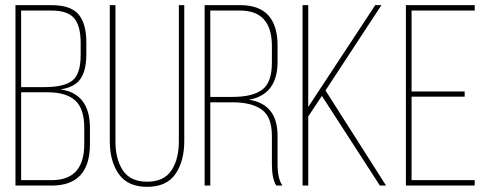

<svg xmlns="http://www.w3.org/2000/svg" viewBox="-20 -720 1900 745"><path d="M40 -700H180Q254 -700 284.5 -664.5Q315 -629 315 -555V-510Q315 -448 293 -415Q271 -382 215 -373Q329 -357 329 -223V-161Q329 0 181 0H40ZM62 -382H153Q229 -382 261 -407.5Q293 -433 293 -507V-554Q293 -619 268 -649Q243 -679 180 -679H62ZM62 -21H181Q307 -21 307 -161V-224Q307 -298 272 -330Q237 -362 163 -362H62Z M428 -700V-172Q428 -102 457 -58.5Q486 -15 551 -15Q616 -15 645 -58.5Q674 -102 674 -172V-700H695V-173Q695 -94 660.5 -44.5Q626 5 551 5Q476 5 441 -44.5Q406 -94 406 -173V-700Z M774 -700H913Q1057 -700 1057 -543V-480Q1057 -353 946 -333Q1057 -316 1057 -193V-83Q1057 -26 1076 0H1052Q1035 -27 1035 -83V-193Q1035 -266 996 -294.5Q957 -323 882 -323H796V0H774ZM796 -344H882Q960 -344 997.5 -372Q1035 -400 1035 -477V-541Q1035 -679 912 -679H796Z M1454 0 1229 -348 1176 -268V0H1154V-700H1176V-305L1436 -700H1460L1243 -369L1478 0Z M1577 -365H1783V-345H1577V-21H1822V0H1555V-700H1822V-679H1577Z"/></svg>

Font: TypoPRO Bebas Neue
Style: Regular
Weight: 300
Designer: Ryoichi Tsunekawa
Foundry: Ryoichi Tsunekawa
Version: Version 001.003